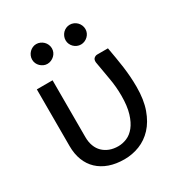

<svg xmlns="http://www.w3.org/2000/svg" viewBox="-168 -820 888 946"><g transform="rotate(-30 276.0 -347.0)"><path d="M469.5 -506.5Q475 -475 480 -446.2Q485 -417.5 488.8 -389.2Q492.5 -361 494.8 -332Q497 -303 497 -271.5Q497 -198.5 478 -145.5Q459 -92.5 427.2 -58.5Q395.5 -24.5 354 -8.2Q312.5 8 268 8Q220 8 182.5 -5.2Q145 -18.5 118.8 -43.2Q92.5 -68 78.8 -103.5Q65 -139 65 -183.5V-506.5H154.5V-183.5Q154.5 -155 163 -132.5Q171.5 -110 187.2 -94.8Q203 -79.5 224.8 -71.2Q246.5 -63 273.5 -63Q298 -63 322.5 -73.2Q347 -83.5 366.5 -107.8Q386 -132 398.2 -172Q410.5 -212 410.5 -271.5Q410.5 -323 401.2 -373.8Q392 -424.5 383.5 -476Q382 -492.5 390.5 -499.5Q399 -506.5 408.5 -506.5ZM230.5 -644.5Q230.5 -633 226 -623Q221.5 -613 213.5 -605.5Q205.5 -598 195.2 -593.5Q185 -589 173.5 -589Q162.5 -589 152.5 -593.5Q142.5 -598 134.8 -605.5Q127 -613 122.5 -623Q118 -633 118 -644.5Q118 -656 122.5 -666.5Q127 -677 134.8 -684.8Q142.5 -692.5 152.5 -697Q162.5 -701.5 173.5 -701.5Q185 -701.5 195.2 -697Q205.5 -692.5 213.5 -684.8Q221.5 -677 226 -666.5Q230.5 -656 230.5 -644.5ZM421 -644.5Q421 -633 416.5 -623Q412 -613 404.2 -605.5Q396.5 -598 386.2 -593.5Q376 -589 364.5 -589Q353 -589 342.8 -593.5Q332.5 -598 325 -605.5Q317.5 -613 313 -623Q308.5 -633 308.5 -644.5Q308.5 -656 313 -666.5Q317.5 -677 325 -684.8Q332.5 -692.5 342.8 -697Q353 -701.5 364.5 -701.5Q376 -701.5 386.2 -697Q396.5 -692.5 404.2 -684.8Q412 -677 416.5 -666.5Q421 -656 421 -644.5Z"/></g></svg>

Font: Lato 2
Style: Regular
Weight: 400
Designer: Lukasz Dziedzic with Adam Twardoch and Botio Nikoltchev
Foundry: tyPoland Lukasz Dziedzic
Version: Version 2.015; 2015-08-06; http://www.latofonts.com/